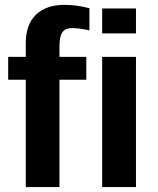

<svg xmlns="http://www.w3.org/2000/svg" viewBox="-20 -759 640 779"><path d="M221.2 -435.5V0H84.5V-435.5H13.2V-528.3H84.5V-583.5Q84.5 -659.7 126 -699.5Q167.5 -739.3 241.7 -739.3Q292 -739.3 342.8 -725.6V-635.7Q302.2 -645 272 -645Q245.1 -645 233.2 -628.2Q221.2 -611.3 221.2 -570.8V-528.3H330.1V-435.5ZM531.7 0H394.5V-528.3H531.7ZM394.5 -623.5V-724.6H531.7V-623.5Z"/></svg>

Font: Liberation Mono
Style: Bold
Weight: 700
Monospace: yes
Designer: Steve Matteson
Foundry: Ascender Corporation
Version: Version 2.1.5